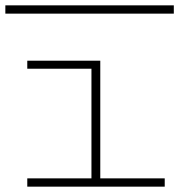

<svg xmlns="http://www.w3.org/2000/svg" viewBox="-36 -698 675 718"><path d="M580 -31V0H66V-31H306V-441H66V-471H339V-31ZM614 -647H-16V-678H614Z"/></svg>

Font: BioRhyme Expanded ExtraLight
Style: Regular
Weight: 275
Width: 7
Designer: Aoife Mooney
Foundry: Aoife Mooney Type
Version: Version 1.000